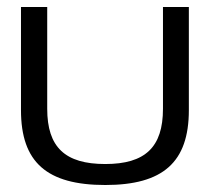

<svg xmlns="http://www.w3.org/2000/svg" viewBox="-20 -520 600 549"><path d="M40 -205C40 -56 114 9 281 9C446 9 520 -56 520 -205V-500H446V-209C446 -99 395 -51 281 -51C166 -51 115 -99 115 -209V-500H40Z"/></svg>

Font: LT Wave Light
Style: Regular
Weight: 300
Designer: Daniel Lyons
Version: Version 2.5 (Glyphs App)